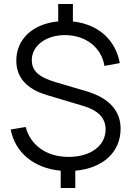

<svg xmlns="http://www.w3.org/2000/svg" viewBox="-20 -840 656 960"><path d="M283.5 100H356.5V13.5C494.5 1.5 583 -79 583 -196.5C583 -288 523.5 -351.5 408 -385L267 -426.5C174 -453.5 139 -484 139 -540C139 -610.5 208.5 -665 307 -664.5C409.5 -663.5 488 -602 502 -510.5L579 -524.5C557.5 -642.5 469.5 -719.5 344.5 -732.5V-820H271V-733C144 -721 61.5 -644.5 61.5 -537C61.5 -452.5 113.5 -394.5 215 -364.5L397.5 -310C471.5 -288 508 -249 508 -193.5C508 -111 433 -55.5 323 -55.5C214 -55.5 132.5 -112.5 108.5 -205L33.5 -192.5C56 -75.5 151 1.5 283.5 13.5Z"/></svg>

Font: Vela Sans
Style: Regular
Weight: 400
Designer: Principal design: Mikhail Sharanda - project Manrope.
Design modification: Ravid Balaliev
Foundry: Mikhail Sharanda
Version: Version 1.001